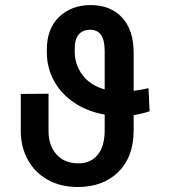

<svg xmlns="http://www.w3.org/2000/svg" viewBox="-20 -742 684 772"><path d="M577.1 -387.4 581.7 -294.7Q551.5 -284.4 517.4 -279.1V-217Q517 -110.1 455.4 -50.1Q393.8 9.9 293 9.9Q224.1 9.9 172.4 -18.8Q120.7 -47.6 92.2 -98.9Q63.6 -150.2 63.6 -217V-364.3L175.1 -365.1V-217Q174.7 -157.7 206.9 -121.4Q239 -85.2 295.5 -85.2Q344.1 -85.2 372.3 -119Q400.6 -152.7 400.9 -217V-281.2Q331.3 -293.7 278.8 -328.8Q226.2 -364 197.3 -416.5Q168.3 -469.1 168.3 -533V-541.2Q168 -626.4 217.7 -674Q267.4 -721.6 344.5 -721.6Q424 -721.6 470.5 -671.9Q517 -622.2 517.4 -531.6V-376.8Q533 -378.9 548.1 -381.6Q563.2 -384.2 577.1 -387.4ZM400.9 -382.5V-537.3Q400.6 -582.4 385.7 -602.5Q370.7 -622.5 341.6 -622.5Q314.6 -622.5 297.6 -604.6Q280.5 -586.6 280.5 -544.4V-534.4Q280.5 -482.2 311.4 -440.7Q342.3 -399.1 400.9 -382.5Z"/></svg>

Font: Inter UI Medium
Style: Regular
Weight: 500
Designer: Rasmus Andersson
Foundry: rsms
Version: 3.2;8d6f07862